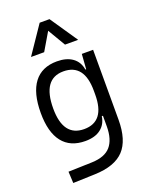

<svg xmlns="http://www.w3.org/2000/svg" viewBox="-184 -890 954 1218"><g transform="rotate(-20 293.0 -281.0)"><path d="M92.8 233.4 88.9 155.8 250 150.9Q336.4 147.9 375.7 102.8Q415 57.6 415.5 -30.3V-103H407.7Q400.4 -50.3 361.8 -20.3Q323.2 9.8 257.3 9.8Q155.8 9.8 103.3 -57.1Q50.8 -124 50.8 -253.9Q50.8 -388.7 103.5 -458Q156.2 -527.3 258.3 -527.3Q323.2 -527.3 363 -498.5Q402.8 -469.7 411.1 -416.5H416.5L423.8 -517.6H500V-45.9Q500 92.3 438 158.2Q376 224.1 240.2 228.5ZM415.5 -271.5Q415.5 -453.6 275.4 -453.6Q134.8 -453.6 134.8 -253.9Q134.8 -64 275.9 -64Q415.5 -64 415.5 -246.1ZM114.3 -609.4 240.2 -794.9H306.6L432.6 -609.4H343.8L273.4 -728.5L203.1 -609.4Z"/></g></svg>

Font: Cascadia Mono NF SemiLight
Style: Regular
Weight: 350
Monospace: yes
Designer: Aaron Bell
Foundry: Saja Typeworks
Version: Version 2404.023; ttfautohint (v1.8.4)